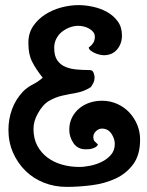

<svg xmlns="http://www.w3.org/2000/svg" viewBox="-20 -722 575 751"><path d="M287 -702Q314 -702 344 -695.5Q374 -689 399 -675Q424 -661 440.5 -638.5Q457 -616 457 -583Q457 -551 438 -528.5Q419 -506 386 -506Q380 -506 370.5 -508Q361 -510 352 -514Q343 -518 335.5 -523.5Q328 -529 327 -536Q338 -544 344.5 -554Q351 -564 351 -578Q351 -589 344.5 -597Q338 -605 328 -610.5Q318 -616 307 -618.5Q296 -621 287 -621Q269 -621 252 -614.5Q235 -608 221.5 -597Q208 -586 200 -570Q192 -554 192 -535Q192 -503 204.5 -485.5Q217 -468 237 -460Q257 -452 282 -450Q307 -448 331 -448Q342 -448 346 -437.5Q350 -427 350 -419Q350 -408 345.5 -398.5Q341 -389 335 -381Q308 -364 279.5 -359Q251 -354 224 -348Q197 -342 172 -327.5Q147 -313 128 -278Q120 -264 115.5 -249Q111 -234 111 -218Q111 -180 126 -152Q141 -124 166 -105.5Q191 -87 223 -78Q255 -69 290 -69Q310 -69 334 -74Q358 -79 379 -89.5Q400 -100 414.5 -117Q429 -134 429 -159Q429 -180 415.5 -199.5Q402 -219 379 -219Q366 -219 355.5 -209Q345 -199 345 -186Q345 -175 350.5 -169Q356 -163 363 -157Q361 -151 355.5 -147.5Q350 -144 342.5 -141.5Q335 -139 327.5 -138.5Q320 -138 315 -138Q284 -138 267.5 -162Q251 -186 251 -214Q251 -241 261.5 -262Q272 -283 290 -298Q308 -313 331 -320.5Q354 -328 379 -328Q410 -328 437.5 -316Q465 -304 485 -283Q505 -262 516.5 -234.5Q528 -207 528 -176Q528 -116 501 -79.5Q474 -43 432 -23.5Q390 -4 339 2.5Q288 9 241 9Q193 9 151.5 -7.5Q110 -24 79.5 -54Q49 -84 31 -125Q13 -166 13 -214Q13 -256 27 -294.5Q41 -333 70 -364Q87 -381 108 -391.5Q129 -402 147 -418Q133 -436 123 -451Q113 -466 105.5 -481Q98 -496 94.5 -513.5Q91 -531 91 -555Q91 -592 109.5 -619.5Q128 -647 157 -665.5Q186 -684 220.5 -693Q255 -702 287 -702Z"/></svg>

Font: Gloria
Style: Regular
Weight: 400
Designer: Peter Wiegel
Foundry: Peter Wiegel
Version: Version 1.000